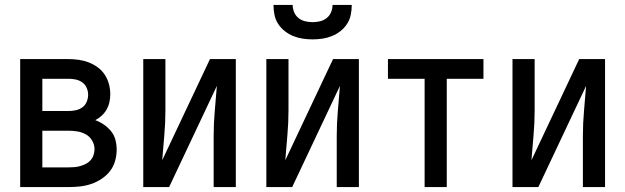

<svg xmlns="http://www.w3.org/2000/svg" viewBox="-20 -760 2540 780"><path d="M258 0H62V-520H258Q279 -520 300 -517Q321 -514 340.5 -506.5Q360 -499 377 -486.5Q394 -474 405.5 -456.5Q417 -439 422.5 -418.5Q428 -398 428 -377Q428 -361 424.5 -345Q421 -329 413 -315Q405 -301 393 -290Q381 -279 367 -272Q386 -265 402.5 -253.5Q419 -242 431.5 -226.5Q444 -211 449 -191.5Q454 -172 454 -152Q454 -129 447.5 -106Q441 -83 426.5 -64.5Q412 -46 392 -33Q372 -20 350 -12.5Q328 -5 304.5 -2.5Q281 0 258 0ZM152 -309H258Q273 -309 287.5 -312Q302 -315 314 -323.5Q326 -332 332 -346Q338 -360 338 -375Q338 -390 332 -403.5Q326 -417 314 -425.5Q302 -434 287.5 -437Q273 -440 258 -440H152ZM152 -80H258Q270 -80 282.5 -81Q295 -82 306.5 -85.5Q318 -89 329 -94.5Q340 -100 348 -109Q356 -118 360 -130Q364 -142 364 -154Q364 -172 354.5 -188.5Q345 -205 329 -214Q313 -223 294.5 -226Q276 -229 258 -229H152Z M562 0V-520H652V-312Q652 -261 647.5 -210.5Q643 -160 639 -109L833 -520H938V0H848V-208Q848 -259 852.5 -309.5Q857 -360 861 -411L667 0Z M1062 0V-520H1152V-312Q1152 -261 1147.5 -210.5Q1143 -160 1139 -109L1333 -520H1438V0H1348V-208Q1348 -259 1352.5 -309.5Q1357 -360 1361 -411L1167 0ZM1250 -600Q1230 -600 1210 -603Q1190 -606 1171.5 -613.5Q1153 -621 1137 -633.5Q1121 -646 1110 -663Q1099 -680 1095 -700Q1091 -720 1091 -740H1169Q1169 -725 1175 -710.5Q1181 -696 1193 -686.5Q1205 -677 1220 -673.5Q1235 -670 1250 -670Q1265 -670 1280 -673.5Q1295 -677 1307 -686.5Q1319 -696 1325 -710.5Q1331 -725 1331 -740H1409Q1409 -720 1405 -700Q1401 -680 1390 -663Q1379 -646 1363 -633.5Q1347 -621 1328.5 -613.5Q1310 -606 1290 -603Q1270 -600 1250 -600Z M1705 0V-440H1556V-520H1944V-440H1795V0Z M2062 0V-520H2152V-312Q2152 -261 2147.5 -210.5Q2143 -160 2139 -109L2333 -520H2438V0H2348V-208Q2348 -259 2352.5 -309.5Q2357 -360 2361 -411L2167 0Z"/></svg>

Font: Iosevka Term Curly Medium
Style: Regular
Weight: 500
Designer: Belleve Invis
Foundry: Belleve Invis
Version: Version 32.3.0